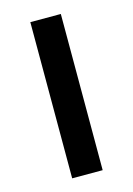

<svg xmlns="http://www.w3.org/2000/svg" viewBox="-86 -555 417 602"><g transform="rotate(-15 122.5 -253.5)"><path d="M172 0H73V-507H172Z"/></g></svg>

Font: Hind Madurai Medium
Style: Regular
Weight: 500
Designer: Jyotish Sonowal
Foundry: Indian Type Foundry
Version: Version 1.001;PS 1.0;hotconv 1.0.86;makeotf.lib2.5.63406; tt